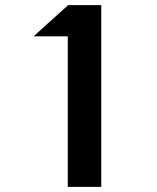

<svg xmlns="http://www.w3.org/2000/svg" viewBox="-20 -731 615 751"><path d="M245.1 -578.1V0H376V-710.9H246.6L127.4 -603.5L111.8 -588.9H245.1Z"/></svg>

Font: Tuffy
Style: Bold
Weight: 700
Designer: Thatcher Ulrich, Karoly Barta, Michael Everson
Version: Version 001.270